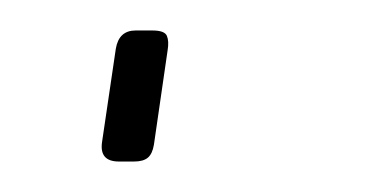

<svg xmlns="http://www.w3.org/2000/svg" viewBox="-20 -106 245 126"><path d="M80 -86Q88 -86 89.5 -82.5Q91 -79 90 -73L81 -11Q80 -5 77 -2.5Q74 0 68 0H58Q45 0 47 -13L56 -74Q58 -86 69 -86Z"/></svg>

Font: Exo 2 Thin
Style: Italic
Weight: 250
Italic angle: -8°
Designer: Natanael Gama
Foundry: Natanael Gama
Version: Version 2.010